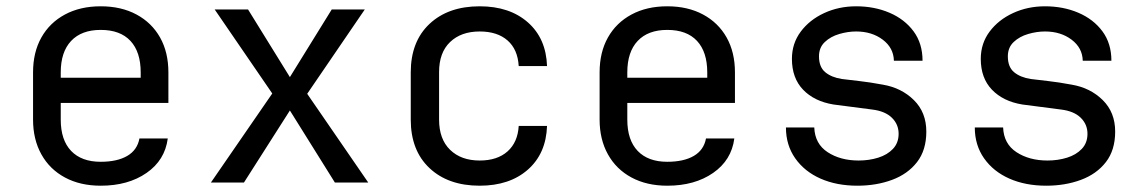

<svg xmlns="http://www.w3.org/2000/svg" viewBox="-20 -580 3640 610"><path d="M300 10Q235 10 186.5 -16Q138 -42 111.5 -89.5Q85 -137 85 -200V-350Q85 -414 111.5 -461Q138 -508 186.5 -534Q235 -560 300 -560Q365 -560 413.5 -534Q462 -508 488.5 -461Q515 -414 515 -350V-253H173V-200Q173 -135 206 -100.5Q239 -66 300 -66Q352 -66 384 -84.5Q416 -103 423 -140H513Q504 -71 445.5 -30.5Q387 10 300 10ZM173 -333H427V-350Q427 -415 394.5 -450Q362 -485 300 -485Q239 -485 206 -450Q173 -415 173 -350Z M650 0 845 -283 662 -550H768L901 -335L1034 -550H1139L956 -282L1150 0H1044L901 -229L755 0Z M1504 10Q1404 10 1344.5 -46Q1285 -102 1285 -200V-350Q1285 -448 1344.5 -504Q1404 -560 1504 -560Q1599 -560 1657 -509Q1715 -458 1718 -370H1628Q1625 -423 1592.5 -451.5Q1560 -480 1504 -480Q1445 -480 1410 -446.5Q1375 -413 1375 -351V-200Q1375 -138 1410 -104Q1445 -70 1504 -70Q1560 -70 1592.5 -99Q1625 -128 1628 -180H1718Q1715 -92 1657 -41Q1599 10 1504 10Z M2100 10Q2035 10 1986.5 -16Q1938 -42 1911.5 -89.5Q1885 -137 1885 -200V-350Q1885 -414 1911.5 -461Q1938 -508 1986.5 -534Q2035 -560 2100 -560Q2165 -560 2213.5 -534Q2262 -508 2288.5 -461Q2315 -414 2315 -350V-253H1973V-200Q1973 -135 2006 -100.5Q2039 -66 2100 -66Q2152 -66 2184 -84.5Q2216 -103 2223 -140H2313Q2304 -71 2245.5 -30.5Q2187 10 2100 10ZM1973 -333H2227V-350Q2227 -415 2194.5 -450Q2162 -485 2100 -485Q2039 -485 2006 -450Q1973 -415 1973 -350Z M2704 10Q2638 10 2587 -12.5Q2536 -35 2506.5 -77Q2477 -119 2477 -175H2567Q2569 -123 2609.5 -96.5Q2650 -70 2708 -70Q2741 -70 2770 -79Q2799 -88 2817 -107Q2835 -126 2835 -155Q2835 -185 2813.5 -206Q2792 -227 2751 -232Q2720 -236 2689.5 -240Q2659 -244 2628 -248Q2567 -258 2531.5 -295Q2496 -332 2496 -393Q2496 -442 2524 -479.5Q2552 -517 2598.5 -538.5Q2645 -560 2700 -560Q2758 -560 2806 -539.5Q2854 -519 2882.5 -480.5Q2911 -442 2911 -387H2820Q2819 -428 2784.5 -454Q2750 -480 2700 -480Q2674 -480 2646.5 -472Q2619 -464 2600.5 -446.5Q2582 -429 2582 -401Q2582 -367 2602 -350.5Q2622 -334 2655 -329Q2678 -326 2710 -322.5Q2742 -319 2785 -311Q2844 -301 2883.5 -262Q2923 -223 2923 -162Q2923 -103 2893.5 -65Q2864 -27 2814 -8.5Q2764 10 2704 10Z M3304 10Q3238 10 3187 -12.5Q3136 -35 3106.5 -77Q3077 -119 3077 -175H3167Q3169 -123 3209.5 -96.5Q3250 -70 3308 -70Q3341 -70 3370 -79Q3399 -88 3417 -107Q3435 -126 3435 -155Q3435 -185 3413.5 -206Q3392 -227 3351 -232Q3320 -236 3289.5 -240Q3259 -244 3228 -248Q3167 -258 3131.5 -295Q3096 -332 3096 -393Q3096 -442 3124 -479.5Q3152 -517 3198.5 -538.5Q3245 -560 3300 -560Q3358 -560 3406 -539.5Q3454 -519 3482.5 -480.5Q3511 -442 3511 -387H3420Q3419 -428 3384.5 -454Q3350 -480 3300 -480Q3274 -480 3246.5 -472Q3219 -464 3200.5 -446.5Q3182 -429 3182 -401Q3182 -367 3202 -350.5Q3222 -334 3255 -329Q3278 -326 3310 -322.5Q3342 -319 3385 -311Q3444 -301 3483.5 -262Q3523 -223 3523 -162Q3523 -103 3493.5 -65Q3464 -27 3414 -8.5Q3364 10 3304 10Z"/></svg>

Font: Tiny
Style: Regular
Weight: 400
Designer: Philipp Nurullin, Konstantin Bulenkov
Foundry: JetBrains
Version: Version 2.251; ttfautohint (v1.8.4.7-5d5b)